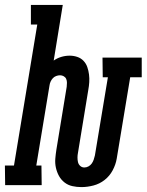

<svg xmlns="http://www.w3.org/2000/svg" viewBox="-57 -755 598 783"><path d="M275 8Q256 8 238 4Q220 0 206 -11Q192 -22 183.5 -37.5Q175 -53 171 -71Q167 -89 168.5 -107.5Q170 -126 173 -145L215 -401Q216 -409 216 -417.5Q216 -426 213 -433Q210 -440 203 -444Q196 -448 188 -448Q180 -448 172 -445Q164 -442 158.5 -436Q153 -430 149.5 -422.5Q146 -415 145 -407L91 -80H112L113 0H-36L-37 -80H0L95 -655H69V-735H199L162 -508Q176 -518 193 -523Q210 -528 227 -528Q243 -528 258 -523Q273 -518 283.5 -507Q294 -496 299 -481.5Q304 -467 306 -451.5Q308 -436 307 -420Q306 -404 303 -388L261 -132Q259 -122 259 -112.5Q259 -103 261 -94Q263 -85 270 -78.5Q277 -72 287 -72Q296 -72 304 -76.5Q312 -81 317 -88Q322 -95 325 -103.5Q328 -112 330 -121L383 -440H362L361 -520H521V-440H474L419 -108Q415 -84 402.5 -60.5Q390 -37 369.5 -21Q349 -5 324 1.5Q299 8 275 8Z"/></svg>

Font: Iosevka Curly Slab Medium
Style: Italic
Weight: 500
Italic angle: -9°
Monospace: yes
Designer: Belleve Invis
Foundry: Belleve Invis
Version: Version 22.1.2; ttfautohint (v1.8.4)